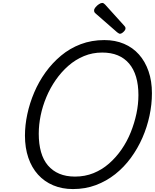

<svg xmlns="http://www.w3.org/2000/svg" viewBox="-20 -1269 1055 1308"><path d="M477 19Q403 19 342.5 -6.5Q282 -32 239 -79.5Q196 -127 173 -194.5Q150 -262 150 -345Q150 -416 166 -491Q182 -566 213 -639Q244 -712 290 -776Q336 -840 396 -890Q456 -940 530 -968Q604 -996 691 -996Q765 -996 825 -970.5Q885 -945 927 -897.5Q969 -850 992 -783.5Q1015 -717 1015 -634Q1015 -558 998.5 -480.5Q982 -403 950 -330Q918 -257 871.5 -193.5Q825 -130 765 -82.5Q705 -35 633 -8Q561 19 477 19ZM491 -66Q559 -66 617 -89.5Q675 -113 723 -155Q771 -197 808.5 -251.5Q846 -306 871 -368.5Q896 -431 909.5 -495Q923 -559 923 -621Q923 -691 907 -745Q891 -799 859.5 -836Q828 -873 782.5 -892Q737 -911 676 -911Q610 -911 552 -887Q494 -863 446 -821Q398 -779 360 -724.5Q322 -670 296 -608Q270 -546 257 -482.5Q244 -419 244 -358Q244 -288 259.5 -233.5Q275 -179 306.5 -142Q338 -105 384 -85.5Q430 -66 491 -66ZM797 -1039Q793 -1039 788.5 -1042Q784 -1045 778 -1049L636 -1173Q626 -1181 623.5 -1186Q621 -1191 621 -1198Q621 -1208 631 -1220Q641 -1232 654 -1240.5Q667 -1249 676 -1249Q682 -1249 686.5 -1246Q691 -1243 696 -1238L827 -1093Q833 -1086 834 -1082.5Q835 -1079 835 -1075Q835 -1065 821.5 -1052Q808 -1039 797 -1039Z"/></svg>

Font: Playwrite IE
Style: Regular
Weight: 400
Designer: Veronika Burian, José Scaglione
Foundry: TypeTogether
Version: Version 1.002